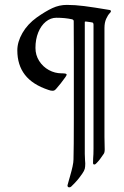

<svg xmlns="http://www.w3.org/2000/svg" viewBox="-20 -597 515 796"><path d="M413.1 -29.3 414.1 22.5Q414.1 36.6 409.2 42Q393.6 65.9 380.9 78.6Q375.5 85 371.1 85Q365.7 85 365.7 78.6L366.2 59.6Q367.7 44.4 367.7 19V-495.1Q367.7 -501 364.3 -503.4Q362.3 -504.4 335.9 -507.8Q333.5 -507.8 332.5 -507.3Q331.5 -506.8 331.5 -504.4V41Q331.5 54.2 332.5 66.2Q333.5 78.1 333.5 80.6Q333.5 94.2 331.5 102.5Q329.6 110.8 321.3 122.6Q310.1 138.7 301.5 148.9Q293 159.2 275.4 176.3Q272 179.7 267.1 179.7Q259.8 179.7 259.8 171.4Q259.8 170.9 264.2 155.3Q265.1 151.4 271 131.3Q276.9 111.3 280.8 93.3Q284.7 75.2 284.7 64Q286.1 17.6 286.1 -104.5V-380.9Q286.1 -470.7 285.6 -510.3Q285.6 -512.2 283.4 -514.4Q281.2 -516.6 278.3 -517.1Q249.5 -523.4 213.9 -523.4Q189.9 -523.4 169.9 -507.1Q149.9 -490.7 138.4 -462.2Q127 -433.6 127 -398.4Q127 -368.7 142.3 -344.5Q157.7 -320.3 182.6 -306.6Q207.5 -293 235.4 -293Q245.1 -293 250.7 -292Q256.3 -291 256.3 -287.1Q256.3 -284.7 250.5 -276.4Q231 -249 214.4 -230.5Q210 -225.1 206.5 -222.9Q203.1 -220.7 197.8 -220.7Q190.4 -220.7 181.2 -224.1Q114.7 -246.1 83.3 -286.9Q51.8 -327.6 51.8 -388.2Q51.8 -423.3 73 -460.2Q94.2 -497.1 132.8 -524.9Q168.9 -550.3 197.3 -563.5Q225.6 -576.7 257.3 -576.7Q290.5 -576.7 329.1 -571.8Q367.7 -566.9 434.1 -555.7Q439.9 -554.7 439.9 -550.3Q439.9 -547.4 436 -543.5Q427.2 -534.7 420.2 -519Q413.1 -503.4 413.1 -481Z"/></svg>

Font: David Libre
Style: Regular
Weight: 400
Version: Version 1.000